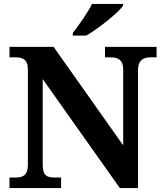

<svg xmlns="http://www.w3.org/2000/svg" viewBox="-20 -951 828 971"><path d="M348 -784V-771H416C479 -807 577 -886 602 -921V-931H445C424 -886 377 -822 348 -784ZM28 0H289V-53H259C219 -53 196 -61 196 -118V-551L586 0H678V-596C678 -647 705 -661 741 -661H772V-714H511V-661H541C575 -661 603 -649 603 -600V-216L251 -714H28V-661H58C92 -661 121 -653 121 -600V-118C121 -61 93 -53 53 -53H28Z"/></svg>

Font: Noto Serif Georgian Bold
Style: Regular
Weight: 700
Designer: Monotype Design Team, Akaki Razmadze
Foundry: Google LLC
Version: Version 2.003